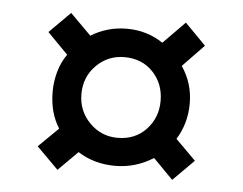

<svg xmlns="http://www.w3.org/2000/svg" viewBox="-39 -615 647 512"><g transform="rotate(5 284.5 -358.5)"><path d="M132 -148 74 -206 127 -258Q101 -298 101 -355Q101 -382 108.5 -408.5Q116 -435 131 -456L76 -512L132 -568L188 -512Q209 -525 233 -532Q257 -539 284 -539Q338 -539 381 -510L439 -569L495 -512L438 -453Q468 -409 468 -355Q468 -327 461 -303Q454 -279 441 -258L495 -204L439 -148L386 -202Q339 -172 284 -172Q228 -172 184 -200ZM284 -247Q331 -247 360.5 -278.5Q390 -310 390 -355Q390 -401 360.5 -432Q331 -463 284 -463Q240 -463 209 -432Q178 -401 178 -355Q178 -310 209 -278.5Q240 -247 284 -247Z"/></g></svg>

Font: Noto Serif Black
Style: Regular
Weight: 900
Designer: Monotype Design Team
Foundry: Monotype Imaging Inc.
Version: Version 2.014; ttfautohint (v1.8.4.7-5d5b)